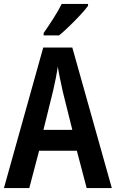

<svg xmlns="http://www.w3.org/2000/svg" viewBox="-20 -957 590 977"><path d="M421 0 371 -190H179L129 0H0L200 -715H348L549 0ZM299 -493Q293 -521 285.5 -556.5Q278 -592 274 -618Q270 -590 263.5 -557Q257 -524 250 -494L201 -296H348ZM428 -927Q414 -908 388 -880Q362 -852 333 -824Q304 -796 281 -777H202V-789Q228 -826 252.5 -864.5Q277 -903 294 -937H428Z"/></svg>

Font: Noto Sans Khmer UI Condensed SemiBold
Style: Regular
Weight: 600
Width: 3
Designer: Danh Hong and the Monotype Design Team
Foundry: Monotype Imaging Inc.
Version: Version 2.002; ttfautohint (v1.8.4.7-5d5b)